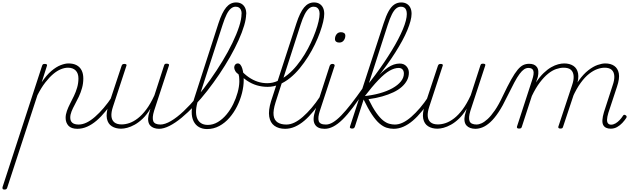

<svg xmlns="http://www.w3.org/2000/svg" viewBox="-146 -1039 5191 1574"><path d="M-110 515Q-122 515 -124.5 508.5Q-127 502 -125 494L199 -500Q202 -508 206 -511.5Q210 -515 221 -515Q231 -515 236.5 -511.5Q242 -508 239 -500L196 -365Q236 -424 275.5 -457.5Q315 -491 351.5 -505Q388 -519 415 -519Q455 -519 482 -504.5Q509 -490 523 -462.5Q537 -435 537 -396Q537 -355 526.5 -317.5Q516 -280 500 -246Q484 -212 467.5 -182Q451 -152 440.5 -125.5Q430 -99 430 -75Q430 -47 447 -32.5Q464 -18 500 -18Q506 -18 509 -12.5Q512 -7 511 -0.5Q510 6 504.5 11.5Q499 17 489 17Q438 17 415 -8.5Q392 -34 392 -73Q392 -100 402.5 -129.5Q413 -159 428.5 -189Q444 -219 460 -252Q476 -285 486.5 -321.5Q497 -358 497 -396Q497 -438 474.5 -461Q452 -484 411 -484Q384 -484 353 -471.5Q322 -459 290 -432Q258 -405 225 -362.5Q192 -320 161 -259L-87 500Q-90 508 -94.5 511.5Q-99 515 -110 515Z M487 17Q478 17 474 11.5Q470 6 471.5 -0.5Q473 -7 479.5 -12.5Q486 -18 498 -18Q530 -18 563.5 -34Q597 -50 632.5 -81Q668 -112 704 -154Q740 -196 774 -248Q780 -258 788 -256.5Q796 -255 799.5 -247Q803 -239 796 -230Q758 -174 720.5 -128Q683 -82 645.5 -50Q608 -18 568.5 -0.5Q529 17 487 17Z M847 16Q802 16 770.5 -4Q739 -24 730.5 -66Q722 -108 743 -174L851 -500Q854 -508 859 -511.5Q864 -515 875 -515Q883 -515 888.5 -511Q894 -507 890 -499L780 -164Q765 -119 767.5 -86.5Q770 -54 791 -36.5Q812 -19 851 -19Q882 -19 915.5 -30.5Q949 -42 984 -69Q1019 -96 1053.5 -142Q1088 -188 1120 -258L1199 -502Q1202 -511 1206 -514Q1210 -517 1221 -517Q1231 -517 1236.5 -513.5Q1242 -510 1239 -502L1117 -130Q1100 -74 1110.5 -46Q1121 -18 1171 -18Q1179 -18 1181.5 -12.5Q1184 -7 1182.5 -0.5Q1181 6 1175 11.5Q1169 17 1159 17Q1135 17 1116 10Q1097 3 1085 -10.5Q1073 -24 1069.5 -45.5Q1066 -67 1072 -95L1087 -148Q1057 -98 1024 -66.5Q991 -35 958.5 -17Q926 1 897.5 8.5Q869 16 847 16Z M1157 17Q1148 17 1145 11.5Q1142 6 1144.5 -0.5Q1147 -7 1153 -12.5Q1159 -18 1168 -18Q1206 -18 1255.5 -47Q1305 -76 1359 -127Q1413 -178 1469 -244.5Q1525 -311 1578 -386Q1631 -461 1677.5 -537.5Q1724 -614 1759 -686.5Q1794 -759 1814 -820.5Q1834 -882 1834 -925Q1834 -934 1839.5 -939Q1845 -944 1853 -944Q1861 -944 1866.5 -939Q1872 -934 1872 -925Q1872 -885 1855.5 -829.5Q1839 -774 1809.5 -708.5Q1780 -643 1740 -572.5Q1700 -502 1652.5 -431.5Q1605 -361 1553.5 -295Q1502 -229 1448.5 -173Q1395 -117 1343 -74Q1291 -31 1243.5 -7Q1196 17 1157 17Z M1551 19Q1514 19 1485.5 3Q1457 -13 1441 -45Q1425 -77 1425.5 -123Q1426 -169 1445 -228L1645 -848Q1674 -937 1708 -978Q1742 -1019 1789 -1019Q1816 -1019 1834.5 -1007.5Q1853 -996 1863 -975.5Q1873 -955 1873 -925Q1873 -916 1867.5 -911Q1862 -906 1854 -906Q1846 -906 1840.5 -911Q1835 -916 1835 -925Q1835 -945 1829 -958Q1823 -971 1812.5 -977.5Q1802 -984 1785 -984Q1765 -984 1746.5 -968.5Q1728 -953 1712 -921Q1696 -889 1679 -836L1480 -223Q1464 -176 1461.5 -137.5Q1459 -99 1469 -72Q1479 -45 1501 -30Q1523 -15 1558 -15Q1601 -15 1640 -38.5Q1679 -62 1711 -100.5Q1743 -139 1766 -186Q1789 -233 1802 -280.5Q1815 -328 1816 -368Q1816 -380 1815.5 -390.5Q1815 -401 1814 -411Q1813 -421 1810 -429Q1791 -442 1782.5 -457.5Q1774 -473 1774 -486Q1774 -500 1782.5 -509.5Q1791 -519 1804 -519Q1816 -519 1825 -508Q1834 -497 1840 -478Q1846 -459 1849 -434.5Q1852 -410 1852 -384Q1852 -332 1838 -276.5Q1824 -221 1798 -168.5Q1772 -116 1735 -73.5Q1698 -31 1651.5 -6Q1605 19 1551 19Z M2048 -327Q2002 -327 1959.5 -339.5Q1917 -352 1878 -378.5Q1839 -405 1801 -447Q1795 -453 1796 -459Q1797 -465 1801.5 -469.5Q1806 -474 1812 -474.5Q1818 -475 1823 -469Q1857 -431 1892.5 -406.5Q1928 -382 1966 -369.5Q2004 -357 2045 -357Q2090 -357 2132.5 -376.5Q2175 -396 2214 -428Q2253 -460 2287.5 -502.5Q2322 -545 2351 -592.5Q2380 -640 2402.5 -688.5Q2425 -737 2441 -781.5Q2457 -826 2465.5 -863.5Q2474 -901 2474 -925Q2474 -934 2479.5 -939Q2485 -944 2493 -944Q2501 -944 2506.5 -939Q2512 -934 2512 -925Q2512 -898 2503 -859.5Q2494 -821 2477 -773.5Q2460 -726 2435.5 -675Q2411 -624 2379.5 -574Q2348 -524 2311 -479Q2274 -434 2232 -400Q2190 -366 2143.5 -346.5Q2097 -327 2048 -327Z M2191 17Q2138 17 2103.5 -8Q2069 -33 2061 -83.5Q2053 -134 2076 -209L2284 -848Q2313 -937 2347 -978Q2381 -1019 2428 -1019Q2455 -1019 2473.5 -1007.5Q2492 -996 2502 -975.5Q2512 -955 2512 -926Q2512 -917 2506.5 -912Q2501 -907 2493 -907Q2485 -907 2479.5 -912Q2474 -917 2474 -926Q2474 -945 2468 -958Q2462 -971 2451.5 -977.5Q2441 -984 2424 -984Q2404 -984 2386 -968.5Q2368 -953 2351.5 -921Q2335 -889 2318 -836L2113 -200Q2092 -133 2097 -93.5Q2102 -54 2129.5 -36Q2157 -18 2201 -18Q2210 -18 2213.5 -12.5Q2217 -7 2215 -0.5Q2213 6 2206.5 11.5Q2200 17 2191 17Z M2191 17Q2182 17 2178 11.5Q2174 6 2175.5 -0.5Q2177 -7 2183.5 -12.5Q2190 -18 2202 -18Q2234 -18 2267.5 -34Q2301 -50 2336.5 -81Q2372 -112 2408 -154Q2444 -196 2478 -248Q2484 -258 2492 -256.5Q2500 -255 2503.5 -247Q2507 -239 2500 -230Q2462 -174 2424.5 -128Q2387 -82 2349.5 -50Q2312 -18 2272.5 -0.5Q2233 17 2191 17Z M2514 17Q2486 17 2466 8Q2446 -1 2435 -20Q2424 -39 2425 -67Q2426 -95 2439 -135L2557 -500Q2561 -508 2566 -511.5Q2571 -515 2580 -515Q2589 -515 2594 -510.5Q2599 -506 2597 -499L2476 -130Q2458 -75 2467 -46.5Q2476 -18 2525 -18Q2533 -18 2536.5 -12.5Q2540 -7 2538.5 -0.5Q2537 6 2531.5 11.5Q2526 17 2514 17ZM2635 -690Q2619 -690 2609.5 -697.5Q2600 -705 2600 -719Q2600 -741 2613 -758Q2626 -775 2649 -775Q2665 -775 2675 -768Q2685 -761 2685 -746Q2685 -725 2672 -707.5Q2659 -690 2635 -690Z M2516 17Q2507 17 2503 11.5Q2499 6 2500.5 -0.5Q2502 -7 2508.5 -12.5Q2515 -18 2527 -18Q2553 -18 2584 -36.5Q2615 -55 2651.5 -92.5Q2688 -130 2732.5 -187Q2777 -244 2831 -321Q2838 -331 2844 -328.5Q2850 -326 2851.5 -317.5Q2853 -309 2848 -302Q2793 -219 2747 -158Q2701 -97 2661.5 -58.5Q2622 -20 2586 -1.5Q2550 17 2516 17Z M2741 15Q2731 15 2725.5 11Q2720 7 2723 -1L2999 -848Q3019 -910 3040 -947.5Q3061 -985 3086.5 -1002Q3112 -1019 3143 -1019Q3170 -1019 3189 -1007.5Q3208 -996 3218 -975.5Q3228 -955 3228 -926Q3228 -900 3219 -866Q3210 -832 3193 -791Q3176 -750 3151 -704Q3126 -658 3094 -607.5Q3062 -557 3024 -504.5Q2986 -452 2943 -398Q2900 -344 2853 -290L2849 -322Q2892 -373 2930.5 -425Q2969 -477 3003 -527.5Q3037 -578 3066 -625.5Q3095 -673 3118 -717Q3141 -761 3157 -799.5Q3173 -838 3181 -869.5Q3189 -901 3189 -924Q3189 -944 3183.5 -957.5Q3178 -971 3167.5 -977.5Q3157 -984 3140 -984Q3119 -984 3101 -969Q3083 -954 3066.5 -921Q3050 -888 3033 -836L2763 0Q2760 8 2755 11.5Q2750 15 2741 15ZM3082 17Q3052 17 3023.5 8Q2995 -1 2965.5 -26Q2936 -51 2903.5 -99.5Q2871 -148 2833 -227H2821L2830 -250Q2904 -257 2965.5 -274Q3027 -291 3071.5 -316Q3116 -341 3140.5 -371.5Q3165 -402 3165 -436Q3165 -457 3154 -469.5Q3143 -482 3122 -482Q3088 -482 3048 -459.5Q3008 -437 2956.5 -383.5Q2905 -330 2836 -240L2840 -279Q2892 -344 2939.5 -398.5Q2987 -453 3034.5 -485.5Q3082 -518 3131 -518Q3166 -518 3186 -495.5Q3206 -473 3206 -443Q3206 -410 3191 -381Q3176 -352 3148 -327Q3120 -302 3079 -282.5Q3038 -263 2987 -248.5Q2936 -234 2875 -226Q2909 -156 2939 -114Q2969 -72 2995 -51.5Q3021 -31 3045 -24.5Q3069 -18 3091 -18Q3099 -18 3102.5 -12.5Q3106 -7 3104 -0.5Q3102 6 3096.5 11.5Q3091 17 3082 17Z M3080 17Q3071 17 3067 11.5Q3063 6 3064.5 -0.5Q3066 -7 3072.5 -12.5Q3079 -18 3091 -18Q3123 -18 3156.5 -34Q3190 -50 3225.5 -81Q3261 -112 3297 -154Q3333 -196 3367 -248Q3373 -258 3381 -256.5Q3389 -255 3392.5 -247Q3396 -239 3389 -230Q3351 -174 3313.5 -128Q3276 -82 3238.5 -50Q3201 -18 3161.5 -0.5Q3122 17 3080 17Z M3440 16Q3395 16 3363.5 -4Q3332 -24 3323.5 -66Q3315 -108 3336 -174L3444 -500Q3447 -508 3452 -511.5Q3457 -515 3468 -515Q3476 -515 3481.5 -511Q3487 -507 3483 -499L3373 -164Q3358 -119 3360.5 -86.5Q3363 -54 3384 -36.5Q3405 -19 3444 -19Q3475 -19 3508.5 -30.5Q3542 -42 3577 -69Q3612 -96 3646.5 -142Q3681 -188 3713 -258L3792 -502Q3795 -511 3799 -514Q3803 -517 3814 -517Q3824 -517 3829.5 -513.5Q3835 -510 3832 -502L3710 -130Q3693 -74 3703.5 -46Q3714 -18 3764 -18Q3772 -18 3774.5 -12.5Q3777 -7 3775.5 -0.5Q3774 6 3768 11.5Q3762 17 3752 17Q3728 17 3709 10Q3690 3 3678 -10.5Q3666 -24 3662.5 -45.5Q3659 -67 3665 -95L3680 -148Q3650 -98 3617 -66.5Q3584 -35 3551.5 -17Q3519 1 3490.5 8.5Q3462 16 3440 16Z M3750 17Q3741 17 3737 11.5Q3733 6 3734.5 -0.5Q3736 -7 3743 -12.5Q3750 -18 3762 -18Q3778 -18 3801 -28Q3824 -38 3851.5 -63Q3879 -88 3911 -134.5Q3943 -181 3977 -254Q4016 -336 4045 -387.5Q4074 -439 4097.5 -467Q4121 -495 4143 -505.5Q4165 -516 4192 -516Q4202 -516 4204.5 -511Q4207 -506 4205 -499Q4203 -492 4197.5 -487Q4192 -482 4186 -482Q4167 -482 4150 -470.5Q4133 -459 4113.5 -433Q4094 -407 4070 -362Q4046 -317 4012 -248Q3975 -170 3940.5 -118.5Q3906 -67 3873.5 -37.5Q3841 -8 3810.5 4.5Q3780 17 3750 17Z M4109 15Q4099 15 4094.5 11Q4090 7 4092 -1L4216 -382Q4234 -435 4226.5 -458.5Q4219 -482 4187 -482Q4180 -482 4177 -487Q4174 -492 4175 -499Q4176 -506 4180.5 -511Q4185 -516 4192 -516Q4213 -516 4228.5 -510Q4244 -504 4254.5 -490.5Q4265 -477 4267 -456Q4269 -435 4263 -408L4248 -363Q4279 -410 4311 -440.5Q4343 -471 4373 -488Q4403 -505 4430 -512Q4457 -519 4479 -519Q4524 -519 4554.5 -499Q4585 -479 4593 -437.5Q4601 -396 4579 -328L4470 0Q4468 8 4463.5 11.5Q4459 15 4448 15Q4439 15 4434 11Q4429 7 4431 0L4543 -338Q4559 -383 4556.5 -416Q4554 -449 4534.5 -466.5Q4515 -484 4474 -484Q4446 -484 4413.5 -473Q4381 -462 4347.5 -435Q4314 -408 4280 -363.5Q4246 -319 4214 -252L4132 0Q4130 8 4125 11.5Q4120 15 4109 15ZM4860 16Q4839 16 4823 8.5Q4807 1 4799 -14.5Q4791 -30 4792.5 -56Q4794 -82 4805 -119L4876 -338Q4892 -383 4890 -416Q4888 -449 4868.5 -466.5Q4849 -484 4811 -484Q4783 -484 4750.5 -472.5Q4718 -461 4683.5 -434Q4649 -407 4615 -360.5Q4581 -314 4549 -244H4531Q4561 -326 4599 -379Q4637 -432 4677 -463Q4717 -494 4753 -506.5Q4789 -519 4816 -519Q4860 -519 4889.5 -499Q4919 -479 4927 -437.5Q4935 -396 4912 -328L4841 -113Q4831 -79 4830.5 -58Q4830 -37 4839 -27Q4848 -17 4864 -17Q4882 -17 4900 -27.5Q4918 -38 4933.5 -54.5Q4949 -71 4959 -87Q4963 -94 4968 -97Q4973 -100 4982 -95Q4990 -90 4991 -84.5Q4992 -79 4988 -72Q4975 -52 4956 -31.5Q4937 -11 4913 2.5Q4889 16 4860 16Z"/></svg>

Font: Playwrite BE VLG Thin
Style: Regular
Weight: 250
Designer: Veronika Burian, José Scaglione
Foundry: TypeTogether
Version: Version 1.002